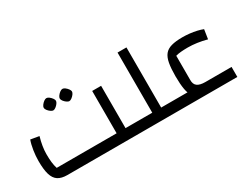

<svg xmlns="http://www.w3.org/2000/svg" viewBox="-65 -1062 1916 1493"><g transform="rotate(-30 893.0 -315.0)"><path d="M784 0V-90H884V0ZM210 0Q158 0 127.5 -20Q97 -40 83.5 -85Q70 -130 70 -206Q70 -251 77.5 -300Q85 -349 98 -384L174 -371Q162 -330 156 -292.5Q150 -255 150 -222Q150 -181 153.5 -149.5Q157 -118 166 -90H704V-470H784V0ZM884 0V-90Q896 -90 900 -78Q904 -66 904 -45Q904 -24 900 -12Q896 0 884 0ZM367 -490Q357 -490 344 -499.5Q331 -509 321.5 -521.5Q312 -534 312 -545Q312 -555 321.5 -568Q331 -581 344 -590.5Q357 -600 367 -600Q378 -600 390.5 -590.5Q403 -581 412.5 -568Q422 -555 422 -545Q422 -535 412.5 -522Q403 -509 390 -499.5Q377 -490 367 -490ZM511 -490Q501 -490 488 -499.5Q475 -509 465.5 -521.5Q456 -534 456 -545Q456 -555 465.5 -568Q475 -581 488 -590.5Q501 -600 511 -600Q522 -600 534.5 -590.5Q547 -581 556.5 -568Q566 -555 566 -545Q566 -535 556.5 -522Q547 -509 534 -499.5Q521 -490 511 -490Z M1104 0V-90H1204V0ZM884 0V-90H1024V-630H1104V0ZM884 0Q872 0 868 -12Q864 -24 864 -45Q864 -66 868 -78Q872 -90 884 -90ZM1204 0V-90Q1216 -90 1220 -78Q1224 -66 1224 -45Q1224 -24 1220 -12Q1216 0 1204 0Z M1518 0Q1458 0 1420.5 -12Q1383 -24 1361 -51.5Q1339 -79 1330.5 -126.5Q1322 -174 1322 -245Q1322 -315 1330.5 -361Q1339 -407 1360 -433Q1381 -459 1420 -470Q1459 -481 1519 -481Q1550 -481 1583 -477.5Q1616 -474 1646 -467Q1676 -460 1698 -451L1685 -367Q1641 -379 1598 -385Q1555 -391 1516 -391Q1483 -391 1455 -388.5Q1427 -386 1407 -380V-164Q1406 -124 1429.5 -107Q1453 -90 1500 -90H1736V0ZM1204 0V-90H1441L1518 0ZM1204 0Q1192 0 1188 -12Q1184 -24 1184 -45Q1184 -66 1188 -78Q1192 -90 1204 -90Z"/></g></svg>

Font: Changa ExtraLight
Style: Regular
Weight: 400
Version: Version 3.002; ttfautohint (v1.8.2)